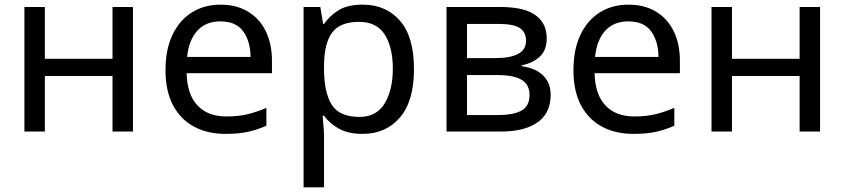

<svg xmlns="http://www.w3.org/2000/svg" viewBox="-20 -566 3633 826"><path d="M85 0V-536H173V-313H464V-536H552V0H464V-239H173V0Z M929 -546Q997 -546 1047 -516Q1097 -486 1123.5 -431.5Q1150 -377 1150 -304V-251H783Q785 -160 829.5 -112.5Q874 -65 954 -65Q1005 -65 1044.5 -74.5Q1084 -84 1126 -102V-25Q1085 -7 1045 1.5Q1005 10 950 10Q873 10 815 -21Q757 -52 724.5 -113Q692 -174 692 -264Q692 -352 721.5 -415Q751 -478 804.5 -512Q858 -546 929 -546ZM928 -474Q865 -474 828.5 -433.5Q792 -393 785 -321H1058Q1057 -389 1026 -431.5Q995 -474 928 -474Z M1286 -536H1358L1370 -463H1374Q1398 -498 1436.5 -522Q1475 -546 1541 -546Q1640 -546 1700.5 -477Q1761 -408 1761 -269Q1761 -131 1700.5 -60.5Q1640 10 1540 10Q1477 10 1437 -13Q1397 -36 1374 -68H1368Q1369 -51 1371.5 -25Q1374 1 1374 20V240H1286ZM1374 -286V-269Q1374 -170 1406.5 -116.5Q1439 -63 1527 -63Q1600 -63 1635 -121.5Q1670 -180 1670 -270Q1670 -363 1635 -417.5Q1600 -472 1525 -472Q1443 -472 1409 -426Q1375 -380 1374 -286Z M2131 -536Q2174 -536 2210.5 -529.5Q2247 -523 2274 -507Q2301 -491 2316.5 -465Q2332 -439 2332 -401Q2332 -350 2302.5 -322.5Q2273 -295 2225 -285V-281Q2249 -278 2271.5 -269.5Q2294 -261 2311.5 -246Q2329 -231 2339 -209Q2349 -187 2349 -157Q2349 -123 2337 -94Q2325 -65 2298.5 -44Q2272 -23 2231 -11.5Q2190 0 2132 0H1901V-536ZM1989 -243V-71H2122Q2188 -71 2223 -90Q2258 -109 2258 -157Q2258 -203 2223.5 -223Q2189 -243 2120 -243ZM1989 -463V-316H2110Q2243 -316 2243 -390Q2243 -428 2216 -445.5Q2189 -463 2126 -463Z M2684 -546Q2752 -546 2802 -516Q2852 -486 2878.5 -431.5Q2905 -377 2905 -304V-251H2538Q2540 -160 2584.5 -112.5Q2629 -65 2709 -65Q2760 -65 2799.5 -74.5Q2839 -84 2881 -102V-25Q2840 -7 2800 1.5Q2760 10 2705 10Q2628 10 2570 -21Q2512 -52 2479.5 -113Q2447 -174 2447 -264Q2447 -352 2476.5 -415Q2506 -478 2559.5 -512Q2613 -546 2684 -546ZM2683 -474Q2620 -474 2583.5 -433.5Q2547 -393 2540 -321H2813Q2812 -389 2781 -431.5Q2750 -474 2683 -474Z M3041 0V-536H3129V-313H3420V-536H3508V0H3420V-239H3129V0Z"/></svg>

Font: BC Sans
Style: Regular
Weight: 400
Designer: Monotype Design Team
Province of B.C.
Foundry: Monotype Imaging Inc.
Version: Version 2.000;GOOG;noto-source:20170915:90ef993387c0